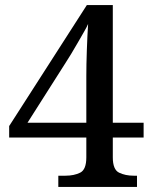

<svg xmlns="http://www.w3.org/2000/svg" viewBox="-20 -734 599 754"><path d="M209 0V-44H237Q271 -44 295 -56Q319 -68 319 -116V-194H16V-239L321 -714H423V-252H544V-194H423V-116Q423 -68 447.5 -56Q472 -44 505 -44H518V0ZM88 -252H319V-435Q319 -479 321 -536.5Q323 -594 326 -640Q322 -630 310.5 -610Q299 -590 285.5 -566.5Q272 -543 259 -521.5Q246 -500 238 -488Z"/></svg>

Font: Noto Serif Bengali Medium
Style: Regular
Weight: 500
Designer: Juan Bruce, Universal Thirst, Indian Type Foundry and the Monotype Design Team.
Foundry: Monotype Imaging Inc.
Version: Version 2.003; ttfautohint (v1.8.4.7-5d5b)